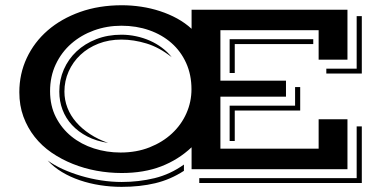

<svg xmlns="http://www.w3.org/2000/svg" viewBox="-20 -645 1491 732"><path d="M53.7 -293.5Q53.7 -363.3 82 -423.8Q110.4 -484.4 161.9 -529.1Q213.4 -573.7 285.4 -599.4Q357.4 -625 444.8 -625Q481.4 -625 518.6 -619.4Q555.7 -613.8 590.1 -602.5Q624.5 -591.3 655.3 -574.5Q686 -557.6 710.4 -535.2V-607.9H1304.7V-417.5H1194.8V-529.8H820.3V-337.4H1070.3V-276.4H820.3V-78.1H1194.8V-190.4H1304.7V0H710.4V-83.5Q660.2 -36.1 594.5 -10.7Q528.8 14.6 443.8 14.6Q395.5 14.6 347.9 5.9Q300.3 -2.9 257.1 -20.3Q213.9 -37.6 176.5 -63.2Q139.2 -88.9 112.1 -123.3Q85 -157.7 69.3 -200.2Q53.7 -242.7 53.7 -293.5ZM1224.1 -383.3H1339.8V-583.5H1359.4V-364.7H1224.1ZM170.9 -297.4Q170.9 -241.7 193.1 -198.2Q215.3 -154.8 252.4 -124.8Q289.6 -94.7 338.1 -79.1Q386.7 -63.5 439.5 -63.5Q500.5 -63.5 550.3 -83.3Q600.1 -103 635.7 -136.2Q671.4 -169.4 690.7 -213.1Q710 -256.8 710 -304.7Q710 -359.9 689.7 -404.8Q669.4 -449.7 633.5 -481.2Q597.7 -512.7 548.8 -529.8Q500 -546.9 442.9 -546.9Q387.7 -546.9 338.4 -529.1Q289.1 -511.2 251.7 -478.5Q214.4 -445.8 192.6 -399.7Q170.9 -353.5 170.9 -297.4ZM206.1 -295.9Q206.1 -340.8 223.4 -380.4Q240.7 -419.9 272 -449.2Q303.2 -478.5 346.9 -495.6Q390.6 -512.7 442.9 -512.7Q471.2 -512.7 498.8 -506.8Q526.4 -501 551.3 -490Q576.2 -479 597.4 -463.1Q618.7 -447.3 634.8 -426.8Q587.4 -464.4 538.6 -479.2Q489.7 -494.1 442.9 -494.1Q395 -494.1 355.2 -478.5Q315.4 -462.9 286.6 -435.8Q257.8 -408.7 241.7 -372.6Q225.6 -336.4 225.6 -295.9Q225.6 -263.7 237.1 -234.1Q248.5 -204.6 270.3 -179.4Q292 -154.3 322.8 -134Q353.5 -113.8 392.1 -100.1Q347.2 -106.9 312.7 -124.8Q278.3 -142.6 254.4 -168.5Q230.5 -194.3 218.3 -226.8Q206.1 -259.3 206.1 -295.9ZM855.5 -495.6H1174.3V-477.1H875V-366.7H855.5ZM855.5 -242.2H1105V-313H1124.5V-223.6H875V-107.4H855.5ZM1339.8 34.2V-163.1H1359.4V52.7H739.7V34.2ZM161.6 -33.2Q186.5 -15.1 219.2 -0.2Q252 14.6 289.1 25.6Q326.2 36.6 365.7 42.7Q405.3 48.8 443.8 48.8Q509.3 48.8 569.3 34.2Q629.4 19.5 681.2 -17.6V6.3Q629.9 39.6 571.8 53.5Q513.7 67.4 443.8 67.4Q401.9 67.4 361.3 61Q320.8 54.7 284.2 42.2Q247.6 29.8 216.3 11Q185.1 -7.8 161.6 -33.2Z"/></svg>

Font: Vast Shadow
Style: Regular
Weight: 400
Designer: Nicole Fally
Foundry: Nicole Fally
Version: Version 1.002